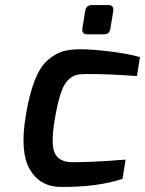

<svg xmlns="http://www.w3.org/2000/svg" viewBox="-20 -734 574 760"><path d="M306 -621 317 -689Q320 -714 345 -714H409Q432 -714 428 -689L417 -621Q414 -598 391 -598H327Q303 -598 306 -621ZM82 -276Q96 -362 118 -417Q140 -472 170.5 -497.5Q201 -523 229.5 -531Q258 -539 300 -539Q344 -539 414 -530.5Q484 -522 534 -508L522 -433Q412 -441 323 -441Q295 -441 280.5 -437Q266 -433 249 -416.5Q232 -400 220 -363Q208 -326 197 -263Q180 -163 197 -127.5Q214 -92 267 -92Q308 -92 360.5 -94.5Q413 -97 445 -100L477 -102L465 -26Q365 7 220 6Q138 5 98 -63.5Q58 -132 82 -276Z"/></svg>

Font: Exo
Style: Demi Bold Italic
Weight: 600
Designer: Natanael Gama
Version: Version 1